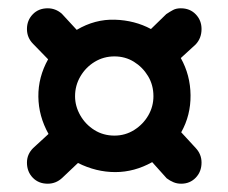

<svg xmlns="http://www.w3.org/2000/svg" viewBox="-20 -596 551 463"><path d="M95 -153Q73 -153 59 -167.5Q45 -182 45 -204Q45 -224 60 -239L97 -273Q73 -316 72.5 -363Q72 -410 96 -453L60 -490Q45 -505 45 -526Q45 -547 59 -561.5Q73 -576 95 -576Q114 -576 129 -563L165 -524Q209 -550 257 -548.5Q305 -547 344 -526L381 -562Q390 -568 397.5 -572Q405 -576 416 -576Q438 -576 452 -561.5Q466 -547 466 -526Q466 -504 452 -489L416 -456Q439 -415 439.5 -366.5Q440 -318 417 -277L452 -239Q466 -224 466 -204Q466 -182 452 -167.5Q438 -153 417 -153Q407 -153 398.5 -156.5Q390 -160 382 -166L347 -205Q304 -181 258 -181Q212 -181 168 -203L130 -167Q115 -153 95 -153ZM256 -269Q282 -269 303.5 -282.5Q325 -296 337.5 -317.5Q350 -339 350 -364Q350 -391 337 -412.5Q324 -434 303 -447Q282 -460 256 -460Q230 -460 208.5 -447Q187 -434 174 -412Q161 -390 161 -364Q161 -340 173.5 -318Q186 -296 207.5 -282.5Q229 -269 256 -269Z"/></svg>

Font: Comfortaa Medium
Style: Regular
Weight: 500
Designer: Johan Aakerlund
Foundry: Johan Aakerlund
Version: Version 3.104; ttfautohint (v1.8.1.43-b0c9)